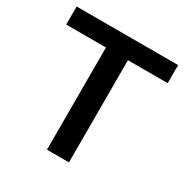

<svg xmlns="http://www.w3.org/2000/svg" viewBox="-162 -840 943 975"><g transform="rotate(30 309.5 -352.5)"><path d="M244 0V-599H11V-705H606V-599H373V0Z"/></g></svg>

Font: MulishBold
Style: Bold
Weight: 700
Designer: Vernon Adams
Foundry: Vernon Adams
Version: Version 3.602; ttfautohint (v1.8.3)